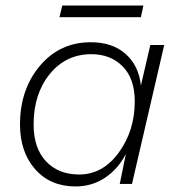

<svg xmlns="http://www.w3.org/2000/svg" viewBox="-20 -662 640 691"><path d="M496 -642 487 -600H194L204 -642ZM252 9Q161 9 106.5 -53Q52 -115 52 -214Q52 -340 123.5 -425Q195 -510 307 -510Q385 -510 432.5 -467.5Q480 -425 487 -354L521 -500H571L455 0H411L433 -108Q406 -55 359 -23Q312 9 252 9ZM265 -34Q350 -34 407.5 -113Q465 -192 465 -297Q465 -379 421.5 -423Q378 -467 309 -467Q217 -467 159 -395.5Q101 -324 101 -214Q101 -129 145.5 -81.5Q190 -34 265 -34Z"/></svg>

Font: Elaine Sans Light
Style: Italic
Weight: 300
Italic angle: -13°
Designer: Wei Huang
Foundry: Wei Huang
Version: Version 2.001;December 24, 2019;FontCreator 12.0.0.2547 64-b